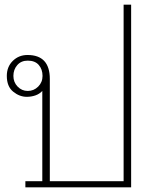

<svg xmlns="http://www.w3.org/2000/svg" viewBox="-20 -797 644 817"><path d="M97 -563Q192 -563 192 -461V-26H506V-777H538V0H88V-26H160V-410Q148 -397 130.5 -391Q113 -385 94 -385Q63 -385 36 -407Q9 -429 9 -474Q9 -513 34.5 -538Q60 -563 97 -563ZM98 -410Q124 -410 142.5 -428.5Q161 -447 161 -474Q161 -502 145 -520.5Q129 -539 98 -539Q70 -539 53.5 -520Q37 -501 37 -474Q37 -447 55 -428.5Q73 -410 98 -410Z"/></svg>

Font: Taviraj Thin
Style: Regular
Weight: 100
Designer: Katatrad Team
Foundry: CadsonDemak
Version: Version 1.030